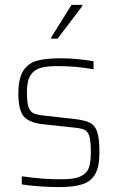

<svg xmlns="http://www.w3.org/2000/svg" viewBox="-20 -756 481 784"><path d="M69 -3V-36Q123 -29 156 -26.5Q189 -24 233 -24Q283 -24 308.5 -35.5Q334 -47 342.5 -70Q351 -93 351 -133Q351 -179 345 -199Q339 -219 326 -225.5Q313 -232 283 -235L153 -249Q96 -256 75.5 -282.5Q55 -309 55 -373Q55 -436 75 -467Q95 -498 131 -508Q167 -518 229 -518Q260 -518 297.5 -514.5Q335 -511 362 -506V-473Q294 -486 214 -486Q172 -486 146 -479Q120 -472 105 -449Q90 -426 90 -380Q90 -340 96 -320.5Q102 -301 116 -294Q130 -287 160 -284L285 -270Q328 -265 348.5 -254Q369 -243 377.5 -215.5Q386 -188 386 -133Q386 -77 369.5 -46.5Q353 -16 317.5 -4Q282 8 221 8Q186 8 142.5 5Q99 2 69 -3ZM189 -598V-603L272 -736H316V-731L215 -598Z"/></svg>

Font: Saira Semi Condensed Thin
Style: Regular
Weight: 100
Width: 4
Designer: Hector Gatti with collaboration of the Omnibus-Type team
Foundry: Omnibus-Type
Version: Version 1.001; ttfautohint (v1.8)